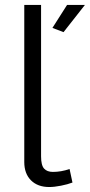

<svg xmlns="http://www.w3.org/2000/svg" viewBox="-20 -750 363 776"><path d="M78.1 -730H146V-118.2Q146 -82 158.2 -68.6Q170.4 -55.2 193.8 -55.2Q227.1 -55.2 261.2 -66.9L272.9 -12.2Q253.9 -4.9 226.6 0.5Q199.2 5.9 179.2 5.9Q132.3 5.9 105.2 -21.2Q78.1 -48.3 78.1 -95.2ZM236.8 -620.1 191.9 -637.2 251 -730H323.2Z"/></svg>

Font: Rawline
Style: Regular
Weight: 400
Designer: Matt McInerney, Pablo Impallari, Rodrigo Fuenzalida
Foundry: Matt McInerney, Pablo Impallari, Rodrigo Fuenzalida
Version: Version 4.020;PS 004.020;hotconv 1.0.88;makeotf.lib2.5.64775